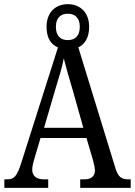

<svg xmlns="http://www.w3.org/2000/svg" viewBox="-20 -904 649 924"><path d="M1 0H212V-41H190C155 -41 135 -58 135 -88C135 -103 141 -126 146 -142L175 -240H396L427 -135C432 -116 437 -95 437 -84C437 -57 419 -41 389 -41H366V0H609V-41H597C565 -41 549 -52 536 -93L357 -676C389 -691 409 -724 409 -775C409 -846 364 -884 306 -884C249 -884 204 -846 204 -775C204 -722 225 -689 259 -676L82 -119C61 -55 48 -41 16 -41H1ZM306 -711C273 -711 249 -729 249 -775C249 -821 275 -838 306 -838C338 -838 364 -821 364 -775C364 -728 338 -711 306 -711ZM192 -289 248 -480C264 -533 280 -583 287 -623C297 -582 312 -530 330 -470L381 -289Z"/></svg>

Font: Noto Serif Tamil Condensed
Style: Italic
Weight: 400
Width: 3
Italic angle: -12°
Designer: Indian Type Foundry, Tom Grace, and the Monotype Design Team
Foundry: Monotype Imaging Inc.
Version: Version 2.003